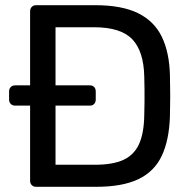

<svg xmlns="http://www.w3.org/2000/svg" viewBox="-20 -720 738 740"><path d="M119 0Q109 0 102.5 -6.5Q96 -13 96 -23V-313H38Q28 -313 21.5 -319.5Q15 -326 15 -336V-368Q15 -378 21.5 -384.5Q28 -391 38 -391H96V-676Q96 -687 102.5 -693.5Q109 -700 119 -700H346Q450 -700 512.5 -669Q575 -638 604 -577.5Q633 -517 635 -429Q636 -384 636 -350Q636 -316 635 -272Q632 -180 603.5 -119.5Q575 -59 513.5 -29.5Q452 0 350 0ZM194 -85H346Q415 -85 456 -104Q497 -123 516 -165Q535 -207 536 -276Q537 -306 537 -328.5Q537 -351 537 -373.5Q537 -396 536 -425Q534 -522 490 -568.5Q446 -615 342 -615H194V-391H327Q337 -391 343 -384.5Q349 -378 349 -368V-336Q349 -326 343 -319.5Q337 -313 327 -313H194Z"/></svg>

Font: RubikRegular
Style: Regular
Weight: 400
Designer: Hubert and Fischer
Foundry: Hubert and Fischer
Version: Version 2.300;gftools[0.9.30]